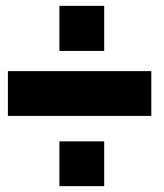

<svg xmlns="http://www.w3.org/2000/svg" viewBox="-20 -636 559 656"><path d="M7 -240V-393H497V-240ZM183 0V-153H336V0ZM183 -462V-616H336V-462Z"/></svg>

Font: Orbitron Black
Style: Regular
Weight: 900
Designer: Matt McInerney
Foundry: The League of Moveable Type
Version: Version 2.001